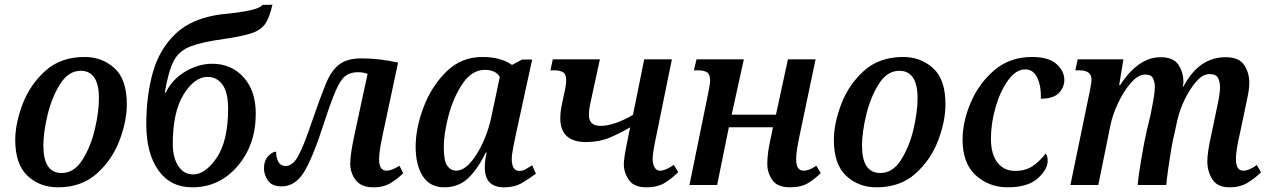

<svg xmlns="http://www.w3.org/2000/svg" viewBox="-20 -789 5408 819"><path d="M227 10Q328 10 393.5 -49Q459 -108 490 -190.5Q521 -273 521 -344Q521 -451 468 -498.5Q415 -546 341 -546Q239 -546 173.5 -487Q108 -428 76.5 -345Q45 -262 45 -192Q45 -88 97.5 -39Q150 10 227 10ZM243 -51Q165 -51 165 -168Q165 -224 183 -299Q201 -374 236.5 -430.5Q272 -487 324 -487Q402 -487 402 -370Q402 -312 384.5 -237.5Q367 -163 331.5 -107Q296 -51 243 -51Z M800 10Q916 10 993.5 -80.5Q1071 -171 1071 -304Q1071 -402 1019 -459.5Q967 -517 885 -517Q826 -517 770 -483.5Q714 -450 687 -394H683Q698 -484 720.5 -528Q743 -572 792.5 -591Q842 -610 937 -623Q1012 -634 1052 -647Q1092 -660 1111 -687Q1130 -714 1142 -769L1099 -768Q1085 -743 925 -728Q800 -712 730 -646Q660 -580 632 -480Q604 -380 604 -260Q604 -135 655.5 -62.5Q707 10 800 10ZM804 -45Q764 -45 740.5 -81Q717 -117 717 -175Q717 -312 763.5 -386.5Q810 -461 865 -461Q905 -461 929 -428Q953 -395 953 -325Q953 -188 904.5 -116.5Q856 -45 804 -45Z M1572 10Q1618 10 1648.5 -9.5Q1679 -29 1700 -50L1684 -82Q1651 -61 1629 -61Q1597 -61 1597 -109Q1597 -130 1601.5 -157Q1606 -184 1612 -212L1678 -522Q1643 -530 1603 -535Q1563 -540 1522 -540Q1461 -540 1427 -514Q1393 -488 1369.5 -430.5Q1346 -373 1314 -280Q1275 -164 1251.5 -122.5Q1228 -81 1199 -81Q1176 -81 1166.5 -100.5Q1157 -120 1158 -142Q1142 -142 1124 -123Q1106 -104 1106 -70Q1106 -44 1123 -19Q1140 6 1181 6Q1239 6 1276.5 -54.5Q1314 -115 1361 -261Q1392 -356 1412.5 -403Q1433 -450 1454 -465.5Q1475 -481 1506 -481Q1531 -481 1548 -474L1492 -214Q1482 -168 1478 -138Q1474 -108 1474 -92Q1474 -50 1498 -20Q1522 10 1572 10Z M1875 10Q1936 10 1977 -29Q2018 -68 2052 -138H2056Q2052 -121 2050 -107Q2048 -93 2048 -75Q2048 10 2130 10Q2177 10 2210 -10.5Q2243 -31 2266 -48L2250 -84Q2234 -74 2222 -67Q2210 -60 2195 -60Q2163 -60 2163 -111Q2163 -130 2170.5 -167Q2178 -204 2181 -218L2250 -535H2207L2164 -512Q2116 -546 2038 -546Q1947 -546 1883.5 -483Q1820 -420 1786.5 -331Q1753 -242 1753 -163Q1753 -85 1783.5 -37.5Q1814 10 1875 10ZM1926 -61Q1903 -61 1888 -81.5Q1873 -102 1873 -161Q1873 -219 1893.5 -296.5Q1914 -374 1953.5 -432.5Q1993 -491 2048 -491Q2094 -491 2112 -461L2076 -291Q2057 -201 2013 -131Q1969 -61 1926 -61Z M2737 10Q2787 10 2819 -11Q2851 -32 2873 -55L2854 -86Q2819 -61 2796 -61Q2780 -61 2772 -75.5Q2764 -90 2764 -109Q2764 -127 2768.5 -153.5Q2773 -180 2780 -212L2846 -536H2728L2680 -299Q2647 -279 2609.5 -265.5Q2572 -252 2542 -252Q2492 -252 2492 -299Q2492 -318 2496.5 -340Q2501 -362 2508 -394L2539 -536H2338L2328 -489H2344Q2368 -489 2381.5 -481Q2395 -473 2395 -447Q2395 -423 2385 -383Q2379 -353 2374.5 -331.5Q2370 -310 2370 -285Q2370 -183 2480 -183Q2535 -183 2579.5 -201.5Q2624 -220 2668 -246L2655 -182Q2641 -114 2641 -88Q2641 -53 2662.5 -21.5Q2684 10 2737 10Z M3351 10Q3398 10 3428.5 -9Q3459 -28 3481 -51L3462 -82Q3432 -61 3408 -61Q3376 -61 3376 -110Q3376 -130 3380.5 -157Q3385 -184 3391 -212L3459 -536H3341L3290 -300H3101L3153 -536H2951L2940 -489H2957Q2983 -489 2996 -480.5Q3009 -472 3009 -446Q3009 -435 3006.5 -421.5Q3004 -408 3002 -397L2921 0H3039L3089 -246H3277L3264 -182Q3257 -150 3255 -127Q3253 -104 3253 -90Q3253 -52 3274.5 -21Q3296 10 3351 10Z M3719 10Q3820 10 3885.5 -49Q3951 -108 3982 -190.5Q4013 -273 4013 -344Q4013 -451 3960 -498.5Q3907 -546 3833 -546Q3731 -546 3665.5 -487Q3600 -428 3568.5 -345Q3537 -262 3537 -192Q3537 -88 3589.5 -39Q3642 10 3719 10ZM3735 -51Q3657 -51 3657 -168Q3657 -224 3675 -299Q3693 -374 3728.5 -430.5Q3764 -487 3816 -487Q3894 -487 3894 -370Q3894 -312 3876.5 -237.5Q3859 -163 3823.5 -107Q3788 -51 3735 -51Z M4278 10Q4364 10 4406.5 -28Q4449 -66 4449 -103Q4449 -125 4440 -134Q4420 -106 4388.5 -83Q4357 -60 4310 -60Q4262 -60 4234.5 -96Q4207 -132 4207 -197Q4207 -264 4227 -332.5Q4247 -401 4280.5 -447Q4314 -493 4353 -493Q4389 -493 4405.5 -455.5Q4422 -418 4420 -368Q4473 -368 4496.5 -392Q4520 -416 4520 -448Q4520 -486 4486.5 -516Q4453 -546 4382 -546Q4288 -546 4222 -490Q4156 -434 4121 -352Q4086 -270 4086 -193Q4086 -92 4142.5 -41Q4199 10 4278 10Z M5224 10Q5272 10 5304.5 -11Q5337 -32 5359 -54L5341 -85Q5309 -61 5283 -61Q5252 -61 5252 -111Q5252 -130 5256.5 -158Q5261 -186 5268 -215L5289 -315Q5295 -344 5302 -377.5Q5309 -411 5309 -435Q5309 -479 5287 -512Q5265 -545 5208 -545Q5153 -545 5108.5 -515.5Q5064 -486 5028 -420H5025Q5028 -430 5028 -439Q5028 -481 5006.5 -513Q4985 -545 4930 -545Q4836 -545 4758 -426H4754L4772 -536H4577L4567 -489H4584Q4636 -489 4636 -450Q4636 -439 4633.5 -427Q4631 -415 4629 -402L4546 0H4665L4717 -256Q4726 -300 4749.5 -350Q4773 -400 4804 -435.5Q4835 -471 4865 -471Q4891 -471 4898.5 -454.5Q4906 -438 4906 -419Q4906 -394 4898.5 -355Q4891 -316 4887 -295L4873 -238Q4861 -186 4848.5 -112Q4836 -38 4833 0H4955Q4957 -26 4963 -68Q4969 -110 4976 -152Q4983 -194 4989 -216L5002 -276Q5012 -320 5034 -365.5Q5056 -411 5084 -442.5Q5112 -474 5140 -473Q5167 -473 5175.5 -456.5Q5184 -440 5184 -418Q5184 -392 5176 -353.5Q5168 -315 5164 -296L5149 -224Q5139 -180 5134.5 -150.5Q5130 -121 5130 -101Q5130 -58 5151.5 -24Q5173 10 5224 10Z"/></svg>

Font: Noto Serif SemiCondensed Semi
Style: Italic
Weight: 600
Width: 4
Italic angle: -12°
Designer: Monotype Design Team
Foundry: Monotype Imaging Inc.
Version: Version 1.901